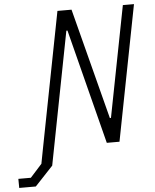

<svg xmlns="http://www.w3.org/2000/svg" viewBox="-152 -781 833 1032"><g transform="rotate(-5 264.5 -265.0)"><path d="M120 -25 235.5 -620H241.5L399.5 -0.5H468L610 -730.5H550L433.5 -132H427.5L273 -730H197L55 0L39.5 81L-23.5 151H-91L-90.5 200H-1L96.5 96Z"/></g></svg>

Font: Monaspace Krypton ExtraLight
Style: Italic
Weight: 200
Italic angle: -11°
Designer: Riley Cran & the Lettermatic Team
Foundry: Lettermatic
Version: Version 1.101 (Monaspace Krypton)